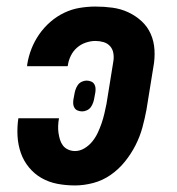

<svg xmlns="http://www.w3.org/2000/svg" viewBox="-20 -558 540 586"><path d="M209 8Q181 8 155 3Q129 -2 107 -14.5Q85 -27 68.5 -47Q52 -67 43.5 -91.5Q35 -116 33.5 -143Q32 -170 36 -197H160Q158 -186 157.5 -174.5Q157 -163 158.5 -152.5Q160 -142 163 -132Q166 -122 172 -114Q178 -106 188 -101.5Q198 -97 209 -97Q224 -97 238 -105.5Q252 -114 262 -126.5Q272 -139 278.5 -153Q285 -167 290 -181.5Q295 -196 298.5 -211Q302 -226 305 -241L326 -371Q328 -383 326 -395.5Q324 -408 316 -417Q308 -426 296 -429.5Q284 -433 271 -433Q257 -433 242 -428Q227 -423 215 -412.5Q203 -402 196 -387.5Q189 -373 187 -358Q187 -358 187 -357.5Q187 -357 186 -356H62Q63 -357 63 -358.5Q63 -360 63 -361Q67 -386 76 -409Q85 -432 99.5 -453Q114 -474 133.5 -491Q153 -508 176 -519Q199 -530 223.5 -534Q248 -538 271 -538Q298 -538 323.5 -534.5Q349 -531 371.5 -520.5Q394 -510 412 -493.5Q430 -477 440 -454.5Q450 -432 451.5 -405.5Q453 -379 448 -353L427 -223Q422 -196 414.5 -168.5Q407 -141 393.5 -114.5Q380 -88 361 -64.5Q342 -41 317.5 -24Q293 -7 264.5 0.5Q236 8 209 8ZM231 -218Q224 -218 217.5 -220.5Q211 -223 207.5 -228.5Q204 -234 203.5 -240.5Q203 -247 204 -254L207 -270Q208 -277 210.5 -284.5Q213 -292 217.5 -298.5Q222 -305 229.5 -308.5Q237 -312 244 -312Q251 -312 257.5 -309.5Q264 -307 267.5 -301.5Q271 -296 271.5 -289.5Q272 -283 271 -276L268 -260Q267 -253 264.5 -245.5Q262 -238 257.5 -231.5Q253 -225 245.5 -221.5Q238 -218 231 -218Z"/></svg>

Font: Iosevka Slab Extrabold Oblique
Style: Regular
Weight: 800
Italic angle: -9°
Monospace: yes
Designer: Belleve Invis
Foundry: Belleve Invis
Version: Version 11.1.1; ttfautohint (v1.8.3)